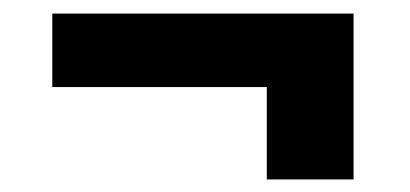

<svg xmlns="http://www.w3.org/2000/svg" viewBox="-20 -412 620 290"><path d="M514 -141H383V-280.5H59V-391.5H514Z"/></svg>

Font: Lato 2
Style: Regular
Weight: 900
Designer: Lukasz Dziedzic with Adam Twardoch and Botio Nikoltchev
Foundry: tyPoland Lukasz Dziedzic
Version: Version 2.015; 2015-08-06; http://www.latofonts.com/